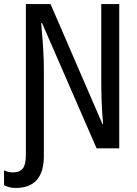

<svg xmlns="http://www.w3.org/2000/svg" viewBox="-59 -734 679 950"><path d="M531 -714V0H419L149 -620H145Q147 -602 147 -592Q158 -471 158 -396V0V38Q158 196 18 196Q-14 196 -39 182V109Q-17 119 6 119Q38 119 53.5 100Q69 81 69 34V-199V-714H191L448 -120H451Q442 -220 442 -337V-714Z"/></svg>

Font: Noto Sans Mono UI
Style: Regular
Weight: 400
Monospace: yes
Designer: Monotype Design team
Foundry: Monotype Imaging Inc.
Version: Version 1.000